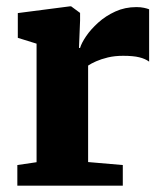

<svg xmlns="http://www.w3.org/2000/svg" viewBox="-20 -589 514 609"><path d="M35 0V-65.5L96 -74.5V-450.5L36.5 -469V-547.5L202.5 -569H205.5L234 -548V-524L230.5 -437H234Q238.5 -452.5 253.2 -474.2Q268 -496 291.5 -517.2Q315 -538.5 345.8 -552.5Q376.5 -566.5 412.5 -566.5Q426.5 -566.5 436.8 -564.2Q447 -562 453 -559.5V-393.5Q441 -402.5 422 -407.2Q403 -412 370.5 -412Q344 -412 322.2 -406.8Q300.5 -401.5 284.8 -394.5Q269 -387.5 259.5 -381V-75L369.5 -65.5V0Z"/></svg>

Font: Merriweather Light 18pt Black
Style: Regular
Weight: 900
Version: Version 2.100